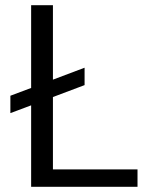

<svg xmlns="http://www.w3.org/2000/svg" viewBox="-20 -720 591 740"><path d="M100 0V-314L20 -284V-351L100 -381V-700H184V-413L306 -459V-392L184 -346V-67H510V0Z"/></svg>

Font: DeepMind Sans
Style: Regular
Weight: 400
Designer: Jonny Pinhorn / Modifications: Colophon Foundry
Foundry: Colophon Foundry
Version: Version 1.002; ttfautohint (v1.8.2)